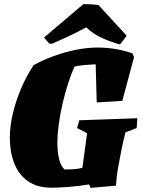

<svg xmlns="http://www.w3.org/2000/svg" viewBox="-20 -904 714 937"><path d="M422 13 415 -4Q361 5 311.5 8.5Q262 12 232 12Q161 12 116 -20Q71 -52 49.5 -107Q28 -162 28 -230Q28 -289 43 -351.5Q58 -414 84 -474.5Q110 -535 144 -586Q189 -611 242.5 -630.5Q296 -650 351 -661Q406 -672 456 -672Q500 -672 545 -664.5Q590 -657 627 -643L634 -625L577 -412L452 -404L447 -590H442Q420 -589 391 -586.5Q362 -584 344 -579Q327 -543 312 -496Q297 -449 285 -397Q273 -345 266.5 -295.5Q260 -246 260 -207Q260 -164 268 -129.5Q276 -95 295 -77Q330 -77 348.5 -79Q367 -81 382 -85L405 -254L356 -279L367 -317Q438 -319 509 -322Q580 -325 650 -327L647 -279L592 -258Q582 -218 573 -174Q564 -130 558 -95Q552 -63 549.5 -39.5Q547 -16 546 2ZM565 -687Q516 -701 474 -720.5Q432 -740 401 -771Q379 -758 333.5 -736Q288 -714 235 -691H221Q214 -699 207 -706.5Q200 -714 195 -721L387 -884Q405 -884 423.5 -883Q442 -882 460 -880L598 -730Q591 -720 583 -709Q575 -698 565 -687Z"/></svg>

Font: Labrada Black
Style: Italic
Weight: 900
Italic angle: -7°
Designer: Mercedes Jáuregui
Foundry: Omnibus-Type Team
Version: Version 1.000; ttfautohint (v1.8.4.7-5d5b)